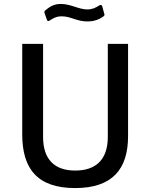

<svg xmlns="http://www.w3.org/2000/svg" viewBox="-20 -946 759 976"><path d="M502 -860C511 -866 513 -870 510 -876L500 -913C497 -922 492 -923 484 -918C467 -907 449 -898 424 -898C380 -898 340 -926 289 -926C253 -926 232 -911 211 -894C204 -888 205 -884 207 -878L218 -847C221 -837 225 -837 233 -842C251 -853 265 -863 294 -863C340 -863 370 -837 424 -837C461 -837 487 -849 502 -860ZM631 -254V-723H528V-250C528 -133 466 -79 362 -79C258 -79 199 -135 199 -250V-723H93V-263C93 -88 170 10 362 10C552 10 631 -87 631 -254Z"/></svg>

Font: United Sans Medium
Style: Regular
Weight: 500
Designer: Pablo Impallari, Rodrigo Fuenzalida (Modified by Dan O. Williams)
Version: Version 1.000;PS 001.000;hotconv 1.0.88;makeotf.lib2.5.64775